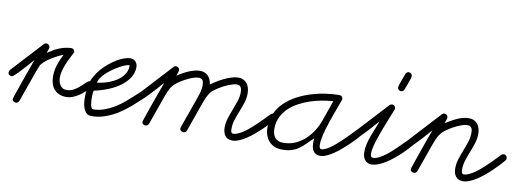

<svg xmlns="http://www.w3.org/2000/svg" viewBox="-100 -898 3262 1199"><g transform="rotate(10 1530.5 -298.0)"><path d="M-25.4 -149.4Q-33.7 -149.4 -41 -155.3Q-48.3 -161.1 -48.3 -170.4Q-48.3 -179.2 -42.5 -186L138.2 -382.3Q144 -389.2 153.3 -389.2Q162.1 -389.2 168.9 -383.1Q175.8 -377 175.8 -367.7Q175.8 -360.4 171.4 -349.4Q167 -338.4 164.6 -331.1Q181.2 -342.3 198.7 -352.5Q216.3 -362.8 234.9 -370.4Q253.4 -377.9 272.9 -382.6Q292.5 -387.2 313 -387.2Q321.8 -387.2 327.6 -379.9Q333.5 -372.6 333.5 -364.3Q324.2 -346.2 313.5 -325.4Q302.7 -304.7 293.7 -282.7Q284.7 -260.7 278.6 -238.3Q272.5 -215.8 272.5 -195.3Q272.5 -183.1 275.4 -170.4Q278.3 -157.7 284.9 -147.5Q291.5 -137.2 301.5 -130.9Q311.5 -124.5 326.2 -124.5Q352.1 -124.5 373.3 -136.7Q394.5 -148.9 410.9 -163.8Q427.2 -178.7 439.7 -190.9Q452.1 -203.1 460.4 -203.1Q469.7 -203.1 475.6 -195.8Q481.4 -188.5 481.4 -180.2Q481.4 -173.3 475.6 -166.5Q462.4 -151.9 446.3 -136.5Q430.2 -121.1 411.6 -108.9Q393.1 -96.7 373 -88.9Q353 -81.1 332 -81.1Q306.2 -81.1 287.1 -89.6Q268.1 -98.1 255.1 -113Q242.2 -127.9 235.8 -148.7Q229.5 -169.4 229.5 -193.8Q229.5 -231.9 241.5 -268.3Q253.4 -304.7 271 -337.9Q256.3 -332.5 235.4 -322Q214.4 -311.5 193.8 -298.3Q173.3 -285.2 156.7 -270.3Q140.1 -255.4 133.8 -240.7Q127.4 -226.6 122.3 -211.7Q117.2 -196.8 111.8 -182.6L48.8 -5.4Q46.4 1 40.8 4.6Q35.2 8.3 28.8 8.3Q20 8.3 13.2 2.9Q6.3 -2.4 6.3 -11.7Q6.3 -13.2 10 -24.4Q13.7 -35.6 19.5 -53Q25.4 -70.3 33 -92Q40.5 -113.8 48.6 -136.7Q56.6 -159.7 64.7 -182.4Q72.8 -205.1 79.6 -223.9Q86.4 -242.7 91.3 -255.9Q96.2 -269 97.7 -273.9Q93.3 -269 83.7 -258.1Q74.2 -247.1 61.8 -233.4Q49.3 -219.7 35.9 -204.8Q22.5 -189.9 10.3 -177.5Q-2 -165 -11.5 -157.2Q-21 -149.4 -25.4 -149.4Z M495.1 -149.9Q493.7 -146.5 492.4 -136.7Q491.2 -127 491 -114Q490.7 -101.1 491.5 -86.9Q492.2 -72.8 494.4 -61Q496.6 -49.3 500.7 -41.7Q504.9 -34.2 511.7 -34.2Q549.8 -34.7 584.2 -47.6Q618.7 -60.5 648.7 -79.3Q678.7 -98.1 704.3 -119.9Q730 -141.6 749.8 -160.2Q769.5 -178.7 783.4 -190.9Q797.4 -203.1 804.7 -203.1Q813 -203.1 820.3 -197.3Q827.6 -191.4 827.6 -182.1Q827.6 -177.7 826.4 -173.6Q825.2 -169.4 821.8 -166.5Q807.6 -154.3 788.8 -136.5Q770 -118.7 747.1 -98.9Q724.1 -79.1 697.5 -59.8Q670.9 -40.5 640.6 -25.1Q610.4 -9.8 576.9 -0.2Q543.5 9.3 506.8 8.8Q488.3 8.8 476.6 -2Q464.8 -12.7 458.3 -29.5Q451.7 -46.4 449.7 -67.1Q447.8 -87.9 448 -108.6Q448.2 -129.4 450.7 -147.5Q453.1 -165.5 455.1 -177.2Q460.4 -204.1 474.6 -230.5Q488.8 -256.8 508.5 -280.3Q528.3 -303.7 552 -323.5Q575.7 -343.3 599.4 -357.9Q623 -372.6 645.8 -380.6Q668.5 -388.7 686 -388.7Q708 -388.7 720.2 -374.5Q732.4 -360.4 732.4 -339.8Q732.4 -305.2 713.4 -274.7Q694.3 -244.1 661.9 -219.7Q629.4 -195.3 586.2 -177.5Q543 -159.7 495.1 -149.9ZM506.8 -201.7Q550.8 -209 581.3 -220.7Q611.8 -232.4 632.1 -246.3Q652.3 -260.3 663.8 -274.9Q675.3 -289.6 680.9 -302.2Q686.5 -314.9 687.7 -324.7Q689 -334.5 689 -338.4Q689 -339.4 688.7 -342.3Q688.5 -345.2 686.5 -345.2Q677.7 -345.2 661.4 -338.9Q645 -332.5 625.5 -321.8Q606 -311 585.4 -296.6Q564.9 -282.2 548.1 -266.4Q531.2 -250.5 519.8 -233.6Q508.3 -216.8 506.8 -201.7Z M796.9 -149.4Q788.6 -149.4 781.2 -155.3Q773.9 -161.1 773.9 -170.4Q773.9 -179.2 779.8 -186L960.4 -382.3Q966.3 -389.2 975.6 -389.2Q984.4 -389.2 991.2 -383.1Q998 -377 998 -367.7Q998 -363.8 996.8 -359.1Q995.6 -354.5 993.7 -349.6Q991.7 -344.7 990 -340.1Q988.3 -335.4 986.8 -332Q1002 -341.3 1019 -351.1Q1036.1 -360.8 1054.4 -368.9Q1072.8 -377 1091.3 -382.1Q1109.9 -387.2 1128.4 -387.2Q1145 -387.2 1158.2 -381.6Q1171.4 -376 1180.4 -366.2Q1189.5 -356.4 1195.1 -343Q1200.7 -329.6 1202.1 -313.5Q1217.3 -324.7 1238.3 -337.6Q1259.3 -350.6 1282.2 -361.6Q1305.2 -372.6 1328.1 -379.9Q1351.1 -387.2 1370.6 -387.2Q1389.6 -387.2 1403.8 -380.1Q1418 -373 1427 -361.1Q1436 -349.1 1440.4 -333.3Q1444.8 -317.4 1444.8 -299.8Q1444.8 -268.6 1435.3 -239.3Q1425.8 -210 1414.3 -181.4Q1402.8 -152.8 1393.3 -124.3Q1383.8 -95.7 1383.8 -65.9Q1383.8 -62 1384 -56.9Q1384.3 -51.8 1385.7 -47.1Q1387.2 -42.5 1390.4 -39.3Q1393.6 -36.1 1398.9 -36.1Q1414.6 -36.1 1433.6 -45.2Q1452.6 -54.2 1472.4 -68.6Q1492.2 -83 1512.2 -101.1Q1532.2 -119.1 1550.3 -137Q1568.4 -154.8 1583.5 -170.4Q1598.6 -186 1608.9 -196.3Q1615.7 -203.1 1625.5 -203.1Q1633.8 -203.1 1640.4 -196.8Q1647 -190.4 1647 -182.1Q1647 -172.9 1641.1 -166.5Q1629.4 -153.3 1612.5 -135.3Q1595.7 -117.2 1575.4 -98.1Q1555.2 -79.1 1532.7 -60.1Q1510.3 -41 1487.5 -26.4Q1464.8 -11.7 1442.6 -2.4Q1420.4 6.8 1400.9 6.8Q1384.8 6.8 1373.3 1.2Q1361.8 -4.4 1354.5 -14.2Q1347.2 -23.9 1343.8 -36.9Q1340.3 -49.8 1340.3 -64.9Q1340.3 -96.2 1349.9 -125.7Q1359.4 -155.3 1370.8 -184.3Q1382.3 -213.4 1391.8 -242.4Q1401.4 -271.5 1401.4 -301.8Q1401.4 -318.8 1394.5 -331.1Q1387.7 -343.3 1368.7 -343.3Q1358.9 -343.3 1345.5 -339.6Q1332 -335.9 1316.9 -329.8Q1301.8 -323.7 1286.4 -315.7Q1271 -307.6 1257.3 -298.8Q1243.7 -290 1232.4 -281.5Q1221.2 -272.9 1214.8 -265.1Q1208.5 -257.3 1202.9 -248Q1197.3 -238.8 1192.6 -228.5Q1188 -218.3 1184.1 -208Q1180.2 -197.8 1176.8 -188.5L1111.8 -5.4Q1109.4 1.5 1103.8 4.9Q1098.1 8.3 1091.3 8.3Q1082 8.3 1075.4 2.7Q1068.8 -2.9 1068.8 -12.7Q1068.8 -14.6 1069.3 -16.4Q1069.8 -18.1 1070.3 -19.5L1135.3 -201.7Q1143.6 -226.1 1151.4 -250.7Q1159.2 -275.4 1159.2 -301.8Q1159.2 -320.3 1152.8 -331.8Q1146.5 -343.3 1126.5 -343.3Q1110.8 -343.3 1088.6 -335.2Q1066.4 -327.1 1043.9 -314.9Q1021.5 -302.7 1002 -288.8Q982.4 -274.9 972.7 -262.7Q966.3 -254.9 960.7 -244.9Q955.1 -234.9 950.2 -224.4Q945.3 -213.9 941.4 -202.9Q937.5 -191.9 934.1 -182.6L871.1 -5.4Q868.7 1 863 4.6Q857.4 8.3 851.1 8.3Q842.3 8.3 835.4 2.9Q828.6 -2.4 828.6 -11.7Q828.6 -13.7 835 -32.5Q841.3 -51.3 850.6 -78.4Q859.9 -105.5 871.3 -137.2Q882.8 -168.9 893.1 -197.5Q903.3 -226.1 910.9 -247.3Q918.5 -268.6 920.9 -274.9Q916.5 -270 907 -259Q897.5 -248 885 -234.1Q872.6 -220.2 858.6 -205.3Q844.7 -190.4 832.5 -178Q820.3 -165.5 810.5 -157.5Q800.8 -149.4 796.9 -149.4Z M1903.3 -96.2Q1878.4 -72.8 1859.4 -53.5Q1840.3 -34.2 1820.6 -20.5Q1800.8 -6.8 1776.6 0.7Q1752.4 8.3 1717.3 8.3Q1689.9 8.3 1668.9 -0.5Q1647.9 -9.3 1633.3 -25.4Q1618.7 -41.5 1611.1 -63.5Q1603.5 -85.4 1603.5 -111.8Q1603.5 -162.6 1622.6 -202.9Q1641.6 -243.2 1673.8 -273.9Q1706.1 -304.7 1747.8 -326.7Q1789.6 -348.6 1835 -362.5Q1880.4 -376.5 1926 -382.8Q1971.7 -389.2 2011.7 -389.2Q2021 -389.2 2027.1 -383.1Q2033.2 -377 2033.2 -367.7Q2033.2 -365.2 2032.7 -363.5Q2032.2 -361.8 2031.2 -359.4Q2025.4 -343.3 2016.8 -320.3Q2008.3 -297.4 1998.8 -271.2Q1989.3 -245.1 1979.5 -216.6Q1969.7 -188 1961.9 -160.6Q1954.1 -133.3 1949.2 -108.2Q1944.3 -83 1944.3 -63.5Q1944.3 -60.1 1944.6 -55.4Q1944.8 -50.8 1946.3 -46.6Q1947.8 -42.5 1950.7 -39.6Q1953.6 -36.6 1958.5 -36.6Q1971.7 -36.6 1989.5 -45.9Q2007.3 -55.2 2026.6 -70.1Q2045.9 -85 2065.7 -103.3Q2085.4 -121.6 2103.3 -139.4Q2121.1 -157.2 2135.3 -172.4Q2149.4 -187.5 2158.2 -196.3Q2165 -203.1 2173.3 -203.1Q2183.1 -203.1 2189.5 -196.8Q2195.8 -190.4 2195.8 -180.7Q2195.8 -172.9 2190.4 -166.5Q2180.2 -154.3 2163.8 -136.7Q2147.5 -119.1 2127.7 -100.1Q2107.9 -81.1 2085.7 -62.3Q2063.5 -43.5 2041.3 -28.3Q2019 -13.2 1997.8 -3.9Q1976.6 5.4 1959 5.4Q1937 5.4 1924.8 -4.4Q1912.6 -14.2 1907.2 -29.1Q1901.9 -43.9 1901.6 -61.8Q1901.4 -79.6 1903.3 -96.2ZM1980 -344.7Q1948.2 -342.8 1911.4 -336.4Q1874.5 -330.1 1837.6 -317.9Q1800.8 -305.7 1766.4 -287.4Q1731.9 -269 1705.6 -243.9Q1679.2 -218.8 1663.3 -185.8Q1647.5 -152.8 1647.5 -111.8Q1647.5 -76.7 1664.1 -55.7Q1680.7 -34.7 1717.3 -34.7Q1756.8 -34.7 1790.8 -49.3Q1824.7 -64 1852.5 -88.9Q1880.4 -113.8 1901.4 -147Q1922.4 -180.2 1935.5 -217.8Q1946.8 -249.5 1957.8 -281Q1968.8 -312.5 1980 -344.7Z M2166.5 -149.4Q2158.2 -149.4 2150.9 -155.3Q2143.6 -161.1 2143.6 -170.4Q2143.6 -179.2 2149.4 -186L2330.1 -381.8Q2336.9 -388.7 2346.7 -388.7Q2355.5 -388.7 2361.6 -381.8Q2367.7 -375 2367.7 -366.7Q2367.7 -364.3 2367.2 -362.5Q2366.7 -360.8 2365.7 -358.4Q2360.4 -344.2 2351.1 -321.5Q2341.8 -298.8 2331.1 -271.7Q2320.3 -244.6 2309.3 -215.3Q2298.3 -186 2289.3 -158.4Q2280.3 -130.9 2274.7 -107.2Q2269 -83.5 2269 -67.9Q2269 -63.5 2269.3 -58.3Q2269.5 -53.2 2271 -49.1Q2272.5 -44.9 2275.9 -42.2Q2279.3 -39.6 2285.2 -39.6Q2304.7 -39.6 2326.9 -51.8Q2349.1 -64 2371.8 -82Q2394.5 -100.1 2416.3 -121.3Q2438 -142.6 2456.1 -160.6Q2474.1 -178.7 2487.3 -190.9Q2500.5 -203.1 2505.9 -203.1Q2515.6 -203.1 2522 -196.8Q2528.3 -190.4 2528.3 -180.7Q2528.3 -172.9 2522.9 -166.5Q2511.2 -152.8 2494.6 -134.8Q2478 -116.7 2458 -97.9Q2438 -79.1 2415.5 -61Q2393.1 -43 2370.4 -28.8Q2347.7 -14.6 2325.4 -5.9Q2303.2 2.9 2283.2 2.9Q2268.1 2.9 2257.3 -2.7Q2246.6 -8.3 2239.5 -17.8Q2232.4 -27.3 2229 -39.8Q2225.6 -52.2 2225.6 -65.9Q2225.6 -92.3 2231.9 -118.7Q2238.3 -145 2247.6 -170.7Q2256.8 -196.3 2267.6 -221.4Q2278.3 -246.6 2287.1 -271Q2282.7 -266.6 2273.2 -255.9Q2263.7 -245.1 2251.7 -231.4Q2239.7 -217.8 2226.3 -203.4Q2212.9 -189 2200.9 -177Q2189 -165 2179.7 -157.2Q2170.4 -149.4 2166.5 -149.4ZM2413.6 -605Q2422.9 -605 2429.2 -598.6Q2435.5 -592.3 2435.5 -583Q2435.5 -578.1 2431.6 -565.9Q2427.7 -553.7 2422.6 -539.8Q2417.5 -525.9 2412.6 -512.9Q2407.7 -500 2405.8 -494.1Q2403.3 -487.3 2397.5 -483.4Q2391.6 -479.5 2384.8 -479.5Q2376 -479.5 2369.6 -486.1Q2363.3 -492.7 2363.3 -501.5Q2363.3 -504.9 2367.4 -517.3Q2371.6 -529.8 2376.7 -544.4Q2381.8 -559.1 2387 -572.3Q2392.1 -585.4 2393.6 -590.3Q2396 -596.7 2401.4 -600.8Q2406.7 -605 2413.6 -605Z M2498.5 -149.4Q2490.2 -149.4 2482.9 -155.3Q2475.6 -161.1 2475.6 -170.4Q2475.6 -179.2 2481.4 -186L2662.1 -382.3Q2668 -389.2 2677.2 -389.2Q2686 -389.2 2692.9 -383.1Q2699.7 -377 2699.7 -367.7Q2699.7 -363.8 2698.2 -358.9Q2696.8 -354 2694.8 -348.6Q2692.9 -343.3 2690.9 -338.1Q2689 -333 2687.5 -329.6Q2703.6 -339.4 2720.9 -349.6Q2738.3 -359.9 2756.6 -368.2Q2774.9 -376.5 2793.9 -381.8Q2813 -387.2 2833 -387.2Q2852.1 -387.2 2866 -380.4Q2879.9 -373.5 2888.9 -361.8Q2897.9 -350.1 2902.6 -334.5Q2907.2 -318.8 2907.2 -301.3Q2907.2 -270 2897.7 -240.5Q2888.2 -210.9 2876.7 -182.1Q2865.2 -153.3 2855.7 -124.5Q2846.2 -95.7 2846.2 -65.9Q2846.2 -62 2846.4 -56.9Q2846.7 -51.8 2848.1 -47.1Q2849.6 -42.5 2852.5 -39.3Q2855.5 -36.1 2860.8 -36.1Q2877 -36.1 2896 -45.2Q2915 -54.2 2934.8 -68.6Q2954.6 -83 2974.6 -100.8Q2994.6 -118.7 3012.5 -136.5Q3030.3 -154.3 3045.4 -170.2Q3060.5 -186 3070.8 -196.3Q3077.1 -203.1 3087.4 -203.1Q3096.7 -203.1 3102.5 -196Q3108.4 -189 3108.4 -180.2Q3108.4 -172.9 3103 -166.5Q3091.3 -152.8 3074.5 -134.8Q3057.6 -116.7 3037.6 -97.4Q3017.6 -78.1 2995.1 -59.6Q2972.7 -41 2950 -26.1Q2927.2 -11.2 2904.8 -2.2Q2882.3 6.8 2862.8 6.8Q2846.7 6.8 2835.4 1.2Q2824.2 -4.4 2816.9 -13.9Q2809.6 -23.4 2806.2 -36.4Q2802.7 -49.3 2802.7 -64Q2802.7 -95.2 2812.3 -124.8Q2821.8 -154.3 2833.3 -183.1Q2844.7 -211.9 2854.2 -241Q2863.8 -270 2863.8 -300.8Q2863.8 -309.6 2862.5 -317.1Q2861.3 -324.7 2857.7 -330.6Q2854 -336.4 2847.7 -339.8Q2841.3 -343.3 2831.1 -343.3Q2815.4 -343.3 2793 -335.2Q2770.5 -327.1 2747.8 -314.9Q2725.1 -302.7 2705.6 -288.6Q2686 -274.4 2675.8 -262.7Q2662.1 -246.6 2652.3 -224.4Q2642.6 -202.1 2635.7 -182.6L2572.8 -5.4Q2570.3 1 2564.7 4.6Q2559.1 8.3 2552.7 8.3Q2543.9 8.3 2537.1 2.9Q2530.3 -2.4 2530.3 -11.7Q2530.3 -13.2 2533.9 -24.4Q2537.6 -35.6 2543.5 -53Q2549.3 -70.3 2556.9 -92Q2564.5 -113.8 2572.5 -136.7Q2580.6 -159.7 2588.6 -182.4Q2596.7 -205.1 2603.5 -223.9Q2610.4 -242.7 2615.2 -255.9Q2620.1 -269 2621.6 -273.9Q2617.2 -269 2607.7 -258.1Q2598.1 -247.1 2585.9 -233.4Q2573.7 -219.7 2560.1 -204.8Q2546.4 -189.9 2534.2 -177.5Q2522 -165 2512.2 -157.2Q2502.4 -149.4 2498.5 -149.4Z"/></g></svg>

Font: Helvetia Verbundene
Style: Regular
Weight: 400
Designer: Peter Wiegel, original typeface by Carl Albert Fahrenwaldt 1901
Foundry: Peter Wiegel
Version: Version 2.000